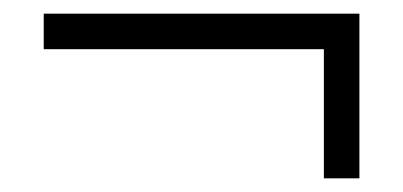

<svg xmlns="http://www.w3.org/2000/svg" viewBox="-20 -346 590 281"><path d="M44 -274V-326H506V-274ZM506 -85H454V-301H506Z"/></svg>

Font: Ysabeau Office
Style: Regular
Weight: 400
Designer: Christian Thalmann (Catharsis Fonts)
Version: Version 2.001;gftools[0.9.30]; featfreeze: tnum,lnum,ss02